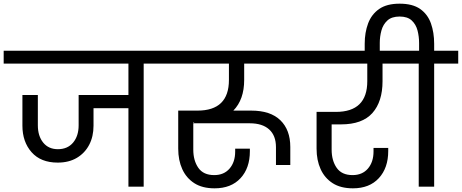

<svg xmlns="http://www.w3.org/2000/svg" viewBox="-47 -1016 2514 1045"><path d="M267 -131Q175 -131 125 -187.5Q75 -244 75 -332V-499H159V-334Q159 -276 188 -240Q217 -204 268 -204Q321 -204 351 -240Q381 -276 381 -334V-499H652V-670H-27V-740H867V-670H735V0H652V-427H462V-332Q462 -273 438.5 -228Q415 -183 371.5 -157Q328 -131 267 -131Z M1121 9Q1054 9 1010.5 -19Q967 -47 945 -95.5Q923 -144 923 -207V-414H1028Q1199 -414 1199 -581V-670H813V-740H1620V-670H1282V-581Q1282 -474 1223 -414H1320Q1425 -414 1479 -361.5Q1533 -309 1533 -216V-118H1455V-215Q1455 -278 1418 -311.5Q1381 -345 1312 -345H1005V-202Q1005 -142 1032.5 -102.5Q1060 -63 1119 -63Q1172 -63 1202.5 -98.5Q1233 -134 1233 -191V-207H1313V-193Q1313 -101 1262 -46Q1211 9 1121 9ZM1005 -348 1011 -352H1005Z M1874 9Q1807 9 1763.5 -19Q1720 -47 1698 -95.5Q1676 -144 1676 -207V-407H1781Q1952 -407 1952 -574V-670H1566V-740H2155V-670H2035V-574Q2035 -463 1980 -401Q1925 -339 1809 -339H1758V-202Q1758 -142 1785.5 -102.5Q1813 -63 1872 -63Q1925 -63 1955.5 -98.5Q1986 -134 1986 -192V-211H2066V-194Q2066 -102 2015 -46.5Q1964 9 1874 9Z M2232 0V-670H2100V-740H2234V-782Q2234 -817 2225.5 -850Q2217 -883 2194 -904.5Q2171 -926 2128 -926Q2085 -926 2061.5 -904.5Q2038 -883 2029 -850Q2020 -817 2020 -782V-720H1938V-778Q1938 -839 1956.5 -888.5Q1975 -938 2016.5 -967Q2058 -996 2128 -996Q2199 -996 2240 -967Q2281 -938 2298.5 -888.5Q2316 -839 2316 -778V-740H2447V-670H2316V0Z"/></svg>

Font: Poppins
Style: Regular
Weight: 400
Designer: Ninad Kale (Devanagari), Jonny Pinhorn (Latin)
Version: Version 5.002